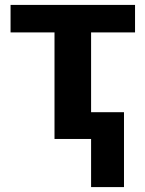

<svg xmlns="http://www.w3.org/2000/svg" viewBox="-20 -566 590 782"><path d="M530 -546V-434H351V-109H485V196H351V0H202V-434H23V-546Z"/></svg>

Font: RS Noto Sans
Style: Bold
Weight: 700
Designer: Monotype Design Team
Foundry: Monotype Imaging Inc.
Version: Version 3.10